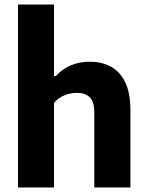

<svg xmlns="http://www.w3.org/2000/svg" viewBox="-20 -828 651 848"><path d="M59.5 0V-808H218.5V-492H226.5Q254.5 -523 292.5 -539.2Q330.5 -555.5 377.5 -555.5Q427.5 -555.5 468 -534.5Q508.5 -513.5 532.2 -466.2Q556 -419 556 -341V0H396.5V-330.5Q396.5 -380.5 375.8 -399.2Q355 -418 319.5 -418Q301.5 -418 283 -413.2Q264.5 -408.5 247.8 -398.5Q231 -388.5 218.5 -373.5V0Z"/></svg>

Font: Encode Sans Condensed Thin
Style: Bold
Weight: 700
Version: Version 3.002